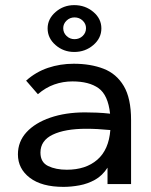

<svg xmlns="http://www.w3.org/2000/svg" viewBox="-20 -719 590 750"><path d="M228 11Q143 11 96.5 -24.5Q50 -60 50 -116Q50 -166 83.5 -202.5Q117 -239 176.5 -259.5Q236 -280 312 -280Q333 -280 358 -279Q383 -278 410 -275Q402 -348 365 -374.5Q328 -401 263 -401Q226 -401 192 -389Q158 -377 128 -351L82 -404Q120 -438 167.5 -454Q215 -470 268 -470Q334 -470 384.5 -450.5Q435 -431 463.5 -383Q492 -335 492 -250V0H400V-64Q380 -33 351.5 -17Q323 -1 290.5 5Q258 11 228 11ZM138 -123Q138 -85 168 -70.5Q198 -56 241 -56Q315 -56 360 -95Q405 -134 411 -211Q360 -216 317 -216Q234 -216 186 -193Q138 -170 138 -123ZM270 -516Q228 -516 197 -543Q166 -570 166 -608Q166 -645 197 -672Q228 -699 270 -699Q313 -699 344.5 -672.5Q376 -646 376 -608Q376 -570 344.5 -543Q313 -516 270 -516ZM271 -566Q290 -566 303 -578.5Q316 -591 316 -609Q316 -626 303 -638.5Q290 -651 271 -651Q253 -651 240 -638.5Q227 -626 227 -609Q227 -591 240 -578.5Q253 -566 271 -566Z"/></svg>

Font: Inconsolata SemiExpanded Medium
Style: Regular
Weight: 500
Width: 6
Monospace: yes
Designer: Raph Levien, Cyreal, Brenton Simpson
Foundry: Raph Levien, Cyreal, Google
Version: Version 3.001; ttfautohint (v1.8.2.53-6de2)